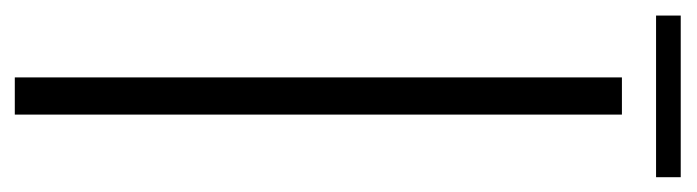

<svg xmlns="http://www.w3.org/2000/svg" viewBox="-366 -566 918 253"><g transform="rotate(90 92.5 -439.0)"><path d="M67.5 0V-800H116.5V0ZM-14 -877.5H199V-845H-14Z"/></g></svg>

Font: Big Shoulders Text Thin ExtraLight
Style: Regular
Weight: 250
Version: Version 2.002